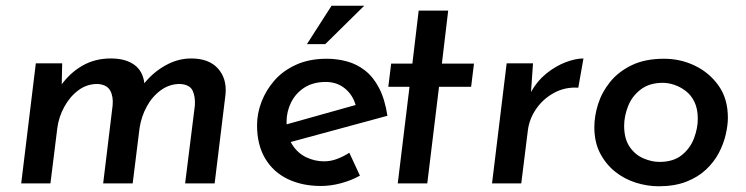

<svg xmlns="http://www.w3.org/2000/svg" viewBox="-20 -640 2602 670"><path d="M197 -419 195 -326 192 -341Q223 -385 267 -410.5Q311 -436 367 -436Q418 -436 448.5 -414Q479 -392 484 -348L481 -346Q512 -386 556 -411Q600 -436 647 -436Q709 -436 740.5 -401Q772 -366 767 -311L729 0H626L660 -272Q662 -303 652 -324Q642 -345 608 -347Q571 -347 541 -325Q511 -303 492 -268Q473 -233 467 -193L443 0H340L373 -272Q376 -303 364.5 -324Q353 -345 320 -347Q283 -347 253.5 -325Q224 -303 204.5 -267.5Q185 -232 180 -193L156 0H54L105 -419Z M1111 -77Q1134 -77 1156.5 -85.5Q1179 -94 1199 -107L1236 -27Q1205 -10 1169.5 -0.5Q1134 9 1100 9Q1034 9 983.5 -15.5Q933 -40 905 -87.5Q877 -135 877 -203Q877 -244 892.5 -284.5Q908 -325 937.5 -359Q967 -393 1013 -414Q1059 -435 1120 -435Q1157 -435 1191.5 -425.5Q1226 -416 1254.5 -393.5Q1283 -371 1303 -332.5Q1323 -294 1332 -236L978 -140L962 -201L1258 -284L1222 -270Q1212 -308 1184 -331Q1156 -354 1117 -354Q1073 -354 1042.5 -334.5Q1012 -315 996 -283Q980 -251 980 -215Q980 -167 999 -136.5Q1018 -106 1048 -91.5Q1078 -77 1111 -77ZM1251 -620 1115 -486H1051L1137 -620Z M1441 -603H1544L1522 -418H1634L1624 -337H1512L1471 0H1368L1409 -337H1335L1345 -418H1419Z M1840 -419 1833 -319Q1854 -357 1886 -383Q1918 -409 1953 -422.5Q1988 -436 2016 -436L1998 -334Q1952 -337 1913.5 -316Q1875 -295 1851 -260Q1827 -225 1822 -185L1799 0H1697L1748 -419Z M2278 10Q2239 10 2199 -2.5Q2159 -15 2126.5 -41Q2094 -67 2074 -105.5Q2054 -144 2054 -196Q2054 -235 2067 -276.5Q2080 -318 2109 -354Q2138 -390 2184.5 -412.5Q2231 -435 2297 -435Q2355 -435 2405.5 -410.5Q2456 -386 2488 -340.5Q2520 -295 2520 -229Q2520 -203 2512.5 -170.5Q2505 -138 2488.5 -106.5Q2472 -75 2444 -48.5Q2416 -22 2375 -6Q2334 10 2278 10ZM2281 -75Q2330 -75 2359.5 -99Q2389 -123 2402 -158Q2415 -193 2415 -225Q2415 -260 2403.5 -284Q2392 -308 2373 -322.5Q2354 -337 2333 -344Q2312 -351 2293 -351Q2246 -351 2215.5 -327.5Q2185 -304 2171.5 -269Q2158 -234 2158 -201Q2158 -156 2177 -128Q2196 -100 2225 -87.5Q2254 -75 2281 -75Z"/></svg>

Font: Josefin Sans Medium
Style: Italic
Weight: 500
Italic angle: -7°
Designer: Santiago Orozco
Foundry: Typemade
Version: Version 2.000